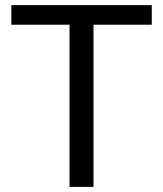

<svg xmlns="http://www.w3.org/2000/svg" viewBox="-20 -731 637 751"><path d="M573.7 -634.3H345.7V0H252V-634.3H24.4V-710.9H345.7H573.7Z"/></svg>

Font: Heebo
Style: Regular
Weight: 400
Designer: Oded Ezer
Foundry: Meir Sadan
Version: Version 2.001; ttfautohint (v1.5.14-ce02) -l 8 -r 50 -G 200 